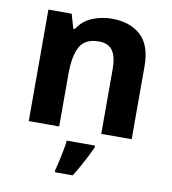

<svg xmlns="http://www.w3.org/2000/svg" viewBox="-86 -630 828 926"><g transform="rotate(10 328.5 -167.5)"><path d="M388 -556Q476 -556 529 -508.5Q582 -461 582 -356V0H433V-319Q433 -378 412 -407.5Q391 -437 345 -437Q277 -437 252 -390.5Q227 -344 227 -257V0H78V-546H192L212 -476H220Q246 -518 291.5 -537Q337 -556 388 -556ZM413 71Q403 93 390.5 117.5Q378 142 363.5 168Q349 194 332 221H245V208Q251 188 256.5 162Q262 136 267.5 109Q273 82 275 61H413Z"/></g></svg>

Font: Noto Sans Tangsa
Style: Regular
Weight: 400
Designer: David Williams
Foundry: Google LLC
Version: Version 1.504